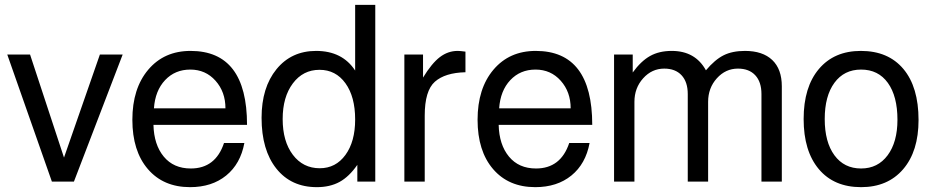

<svg xmlns="http://www.w3.org/2000/svg" viewBox="-20 -749 3839 792"><path d="M285 0H194L10 -524H104L244 -99L392 -524H486Z M999 -234H613Q615 -152 655.5 -103Q696 -54 767 -54Q869 -54 904 -159H988Q972 -73 913 -25Q854 23 764 23Q654 23 590 -51.5Q526 -126 526 -255Q526 -384 591.5 -461.5Q657 -539 766 -539Q999 -539 999 -234ZM615 -302H910Q910 -370 869 -416Q828 -462 765 -462Q702 -462 661 -418.5Q620 -375 615 -302Z M1528 -729V0H1454V-69Q1420 -20 1380.5 1.5Q1341 23 1287 23Q1181 23 1120 -53.5Q1059 -130 1059 -263Q1059 -388 1120.5 -463.5Q1182 -539 1284 -539Q1392 -539 1445 -458V-729ZM1298 -461Q1230 -461 1188 -405Q1146 -349 1146 -258Q1146 -166 1188 -110.5Q1230 -55 1299 -55Q1365 -55 1405 -110Q1445 -165 1445 -256Q1445 -350 1405 -405.5Q1365 -461 1298 -461Z M1900 -451Q1816 -449 1774 -412Q1732 -375 1732 -272V0H1648V-524H1725V-429Q1761 -488 1794.5 -513.5Q1828 -539 1868 -539Q1879 -539 1900 -536Z M2423 -234H2037Q2039 -152 2079.5 -103Q2120 -54 2191 -54Q2293 -54 2328 -159H2412Q2396 -73 2337 -25Q2278 23 2188 23Q2078 23 2014 -51.5Q1950 -126 1950 -255Q1950 -384 2015.5 -461.5Q2081 -539 2190 -539Q2423 -539 2423 -234ZM2039 -302H2334Q2334 -370 2293 -416Q2252 -462 2189 -462Q2126 -462 2085 -418.5Q2044 -375 2039 -302Z M2513 -524H2590V-450Q2624 -497 2661.5 -518Q2699 -539 2751 -539Q2848 -539 2892 -459Q2929 -503 2965 -521Q3001 -539 3053 -539Q3126 -539 3165.5 -501.5Q3205 -464 3205 -393V0H3121V-361Q3121 -411 3095.5 -438.5Q3070 -466 3024 -466Q2973 -466 2937 -426Q2901 -386 2901 -329V0H2817V-361Q2817 -411 2791.5 -438.5Q2766 -466 2720 -466Q2669 -466 2633 -426Q2597 -386 2597 -329V0H2513Z M3531 -539Q3644 -539 3706.5 -464.5Q3769 -390 3769 -254Q3769 -125 3705.5 -51Q3642 23 3532 23Q3420 23 3357.5 -51.5Q3295 -126 3295 -258Q3295 -390 3358 -464.5Q3421 -539 3531 -539ZM3532 -462Q3462 -462 3422 -407.5Q3382 -353 3382 -258Q3382 -163 3422 -108.5Q3462 -54 3532 -54Q3601 -54 3641.5 -108.5Q3682 -163 3682 -255Q3682 -352 3642.5 -407Q3603 -462 3532 -462Z"/></svg>

Font: ColatingCofangSans
Style: Regular
Weight: 400
Foundry: GNU
Version: Version 412.227;June 27, 2022;FontCreator 11.0.0.2412 32-bit